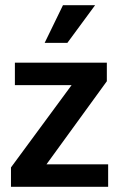

<svg xmlns="http://www.w3.org/2000/svg" viewBox="-20 -715 456 735"><path d="M389 -404 158 -86H394V0H22V-74L254 -389H37V-475H389ZM238 -551H151L221 -695H344Z"/></svg>

Font: Mukta Mahee SemiBold
Style: Regular
Weight: 600
Designer: Shuchita Grover, Noopur Datye, Girish Dalvi, Yashodeep Gholap
Foundry: Ek Type
Version: Version 2.538;PS 1.000;hotconv 16.6.51;makeotf.lib2.5.65220;